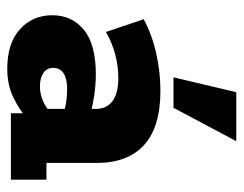

<svg xmlns="http://www.w3.org/2000/svg" viewBox="-91 -570 671 529"><g transform="rotate(90 244.5 -305.5)"><path d="M170 10Q99 10 60.5 -25Q22 -60 22 -114Q22 -168 62 -201Q102 -234 185 -234Q215 -234 246.5 -229Q278 -224 298 -218L280 -205V-235Q280 -264 258.5 -280Q237 -296 194 -296Q162 -296 130 -287.5Q98 -279 68 -262L33 -366Q76 -389 127.5 -400.5Q179 -412 230 -412Q330 -412 379.5 -367Q429 -322 429 -236V-98H475V0H292V-67L315 -51Q284 -24 249 -7Q214 10 170 10ZM218 -80Q240 -80 260.5 -89.5Q281 -99 293 -113L280 -78V-170L297 -142Q282 -149 263.5 -152Q245 -155 225 -155Q198 -155 182.5 -145.5Q167 -136 167 -117Q167 -99 181 -89.5Q195 -80 218 -80ZM193 -448 234 -621H369L277 -448Z"/></g></svg>

Font: Rokkitt SemiBold ExtraBold
Style: Regular
Weight: 800
Version: Version 3.103